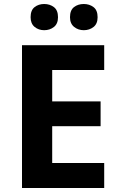

<svg xmlns="http://www.w3.org/2000/svg" viewBox="-20 -940 600 960"><path d="M501 0H90V-714H501V-590H241V-433H483V-309H241V-125H501ZM133 -854Q133 -889 153 -904.5Q173 -920 201 -920Q229 -920 249.5 -904.5Q270 -889 270 -854Q270 -821 249.5 -805Q229 -789 201 -789Q173 -789 153 -805.5Q133 -822 133 -854ZM330 -854Q330 -889 350 -904.5Q370 -920 399 -920Q427 -920 447.5 -904.5Q468 -889 468 -854Q468 -821 447.5 -805Q427 -789 399 -789Q371 -789 350.5 -805.5Q330 -822 330 -854Z"/></svg>

Font: Noto Sans Thai
Style: Bold
Weight: 700
Designer: Monotype Design Team
Foundry: Monotype Imaging Inc.
Version: Version 2.001